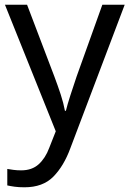

<svg xmlns="http://www.w3.org/2000/svg" viewBox="-20 -556 550 816"><path d="M1 -536H95L211 -231Q226 -191 238 -154.5Q250 -118 256 -85H260Q266 -110 279 -150.5Q292 -191 306 -232L415 -536H510L279 74Q251 150 206.5 195Q162 240 84 240Q60 240 42 237.5Q24 235 11 232V162Q22 164 37.5 166Q53 168 70 168Q116 168 144.5 142Q173 116 189 73L217 2Z"/></svg>

Font: Noto Sans Old Turkic
Style: Regular
Weight: 400
Designer: Monotype Design Team
Foundry: Monotype Imaging Inc.
Version: Version 2.003; ttfautohint (v1.8.4.7-5d5b)